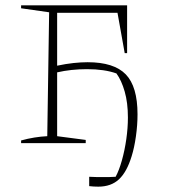

<svg xmlns="http://www.w3.org/2000/svg" viewBox="-20 -536 637 719"><path d="M59 0V-10Q84 -17 109 -21Q134 -25 157 -26L164 -490L59 -505V-516H456V-337H447L420 -488H194V-290Q227 -297 255.5 -300Q284 -303 308 -303Q407 -303 451 -257.5Q495 -212 495 -108Q495 -68 489 -25.5Q483 17 473 49Q455 108 425.5 135.5Q396 163 348 163Q340 163 331 162.5Q322 162 314 161V126Q328 127 341 127Q354 127 367 127Q378 127 390 127Q402 127 413 126Q426 102 436.5 64.5Q447 27 453 -15Q459 -57 459 -96Q459 -151 447 -193Q435 -235 416 -261Q371 -277 306 -277Q276 -277 248 -274Q220 -271 194 -265V-26L301 -12V0Z"/></svg>

Font: Piazzolla SC Thin
Style: Regular
Weight: 100
Designer: Juan Pablo del Peral
Foundry: Huerta Tipografica
Version: Version 1.330